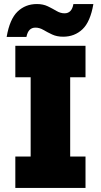

<svg xmlns="http://www.w3.org/2000/svg" viewBox="-20 -932 500 952"><path d="M56 0V-156H132V-549H56V-705H404V-549H328V-156H404V0ZM293 -750Q262 -750 238.5 -761Q215 -772 195.5 -783.5Q176 -795 156 -795Q138 -795 127 -784Q116 -773 111 -749H13Q28 -837 67 -874.5Q106 -912 163 -912Q194 -912 217.5 -900.5Q241 -889 260.5 -877.5Q280 -866 300 -866Q318 -866 329 -877.5Q340 -889 344 -912H443Q428 -824 389 -787Q350 -750 293 -750Z"/></svg>

Font: Parkinsans ExtraBold
Style: Regular
Weight: 800
Designer: Red Stone, Indian Type Foundry
Foundry: Indian Type Foundry
Version: Version 1.000